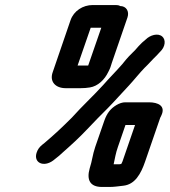

<svg xmlns="http://www.w3.org/2000/svg" viewBox="-20 -690 673 762"><path d="M191 -53 201 -61C210 -68 219 -75 228 -84C263 -115 291 -140 326 -177C355 -208 380 -233 408 -261C434 -287 467 -325 492 -351C509 -369 537 -404 554 -421C569 -435 586 -455 602 -470L614 -483C638 -505 638 -533 624 -545C607 -560 576 -551 558 -533L544 -521C535 -512 525 -502 517 -492C495 -470 488 -464 465 -435C438 -404 417 -384 389 -352C347 -306 307 -270 265 -223C228 -186 195 -155 157 -123L147 -115C136 -106 129 -96 125 -83C113 -44 153 -25 191 -53ZM448 -107 478 -194H516L466 -49C465 -46 463 -43 461 -39C459 -39 457 -39 454 -38H431C436 -60 439 -82 448 -107ZM336 -22C323 24 337 52 385 52H415C434 52 451 49 470 47C515 42 539 1 556 -49L616 -223C618 -226 619 -229 620 -231C639 -270 607 -284 571 -284H477C466 -284 454 -280 442 -273C419 -259 405 -242 394 -211L358 -107C347 -75 346 -52 336 -22ZM382 -580 330 -430H288L340 -580ZM241 -340H299C313 -340 325 -341 337 -343C368 -348 395 -373 410 -405C418 -420 420 -428 424 -441L486 -621C494 -645 481 -666 457 -666C452 -669 447 -670 440 -670H348C309 -670 273 -647 260 -610L189 -403C176 -366 200 -340 241 -340Z"/></svg>

Font: Electronic
Style: BlkSuIt
Weight: 900
Version: Version 1.011